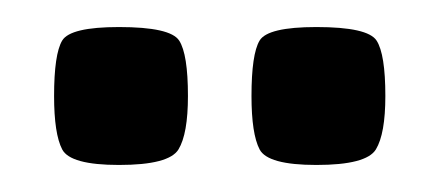

<svg xmlns="http://www.w3.org/2000/svg" viewBox="-20 -637 325 142"><path d="M214 -515Q178 -515 172 -526.5Q166 -538 166 -566Q166 -597 172 -607Q178 -617 214 -617Q252 -617 258.5 -607Q265 -597 265 -566Q265 -538 258 -526.5Q251 -515 214 -515ZM68 -515Q32 -515 26 -526.5Q20 -538 20 -566Q20 -597 26 -607Q32 -617 68 -617Q106 -617 112.5 -607Q119 -597 119 -566Q119 -538 112 -526.5Q105 -515 68 -515Z"/></svg>

Font: Smooch Sans Black
Style: Regular
Weight: 900
Designer: Robert E. Leuschke
Foundry: Robert E. Leuschke
Version: Version 1.010; ttfautohint (v1.8.3)